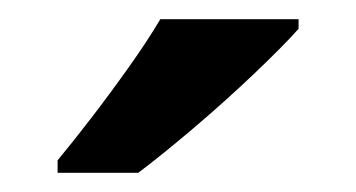

<svg xmlns="http://www.w3.org/2000/svg" viewBox="-20 -786 371 200"><path d="M291 -756Q275 -738 244.5 -709Q214 -680 181 -652Q148 -624 124 -606H40V-619Q55 -637 75 -663Q95 -689 114.5 -716.5Q134 -744 147 -766H291Z"/></svg>

Font: Noto Sans Gujarati SemiBold
Style: Regular
Weight: 600
Designer: Jelle Bosma - Monotype Design Team, Universal Thirst
Foundry: Monotype Imaging Inc.
Version: Version 2.106; ttfautohint (v1.8.4.7-5d5b)